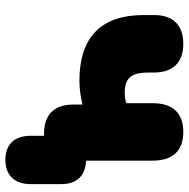

<svg xmlns="http://www.w3.org/2000/svg" viewBox="-14 -530 684 695"><g transform="rotate(90 327.5 -182.0)"><path d="M558 140C613 140 646 108 646 48V-62C646 -118 616 -150 561 -152V-393C561 -465 526 -504 457 -504C388 -504 353 -465 353 -393V-298C344 -294 329 -292 316 -292C260 -292 242 -317 242 -380V-399C242 -467 205 -504 138 -504C71 -504 34 -467 34 -399V-360C34 -207 114 -128 271 -128C296 -128 325 -131 358 -139V-105C358 -37 395 0 462 0H471V48C471 108 503 140 558 140Z"/></g></svg>

Font: SN Pro Black
Style: Regular
Weight: 900
Designer: Tobias Whetton
Foundry: Supernotes
Version: Version 1.001;Glyphs 3.2 (3249)